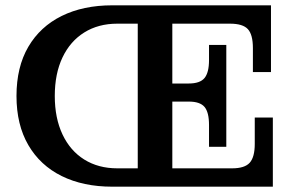

<svg xmlns="http://www.w3.org/2000/svg" viewBox="-20 -702 1108 722"><path d="M402 0Q293 0 212 -40Q131 -80 86.5 -156.5Q42 -233 42 -341Q42 -450 86.5 -526Q131 -602 212 -642Q293 -682 402 -682H498V-613H421Q350 -613 297 -580Q244 -547 215 -486Q186 -425 186 -341Q186 -258 215 -196.5Q244 -135 297 -102Q350 -69 421 -69H498V0ZM498 0V-682H628V0ZM628 0V-69H1006V0ZM766 -232Q766 -280 749 -300Q732 -320 690 -320H831V-150H766ZM628 -320V-388H831V-320ZM853 -69Q900 -69 919 -90Q938 -111 938 -161V-260H1006V-69ZM690 -388Q732 -388 749 -408.5Q766 -429 766 -476V-533H831V-388ZM628 -613V-682H999V-613ZM931 -521Q931 -572 912 -592.5Q893 -613 845 -613H999V-431H931Z"/></svg>

Font: Montagu Slab 120pt Medium
Style: Regular
Weight: 500
Designer: Florian Karsten
Foundry: Florian Karsten
Version: Version 1.000